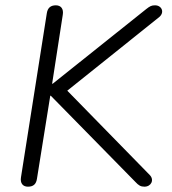

<svg xmlns="http://www.w3.org/2000/svg" viewBox="-20 -696 647 722"><path d="M85 6C106 6 116 -4 119 -24L169 -336H171L489 -12C501 1 509 6 523 6C549 6 561 -20 543 -38L233 -355L579 -632C600 -650 588 -676 563 -676C550 -676 544 -673 530 -662L178 -381H176L216 -640C220 -663 209 -676 190 -676C170 -676 159 -666 156 -646L59 -30C55 -7 66 6 85 6Z"/></svg>

Font: SN Pro Light
Style: Italic
Weight: 300
Italic angle: -8.99998°
Designer: Tobias Whetton
Foundry: Supernotes
Version: Version 1.001;Glyphs 3.2 (3249)